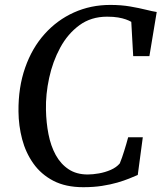

<svg xmlns="http://www.w3.org/2000/svg" viewBox="-20 -772 674 800"><path d="M327 8Q253.5 8 202.2 -18.8Q151 -45.5 119 -90.8Q87 -136 72.2 -192.2Q57.5 -248.5 57 -307.5Q56 -408 84.8 -490Q113.5 -572 165.8 -630.2Q218 -688.5 288 -720Q358 -751.5 439.5 -751.5Q485 -751.5 522.5 -745Q560 -738.5 588 -731.5Q616 -724.5 633 -722L602.5 -538H535L527 -681Q517.5 -686.5 504.2 -691.2Q491 -696 472.2 -699.2Q453.5 -702.5 426 -702.5Q359.5 -702.5 310.8 -666.8Q262 -631 230.8 -573.2Q199.5 -515.5 184.8 -447.2Q170 -379 171.5 -314.5Q172.5 -261.5 182 -212.8Q191.5 -164 212.2 -126.2Q233 -88.5 265.8 -66.8Q298.5 -45 345.5 -45Q366.5 -45 392.2 -49.5Q418 -54 441.5 -64.2Q465 -74.5 479 -91Q484 -102.5 488.5 -115.8Q493 -129 497.5 -143.2Q502 -157.5 506.2 -172Q510.5 -186.5 514 -200H575L554 -43Q539.5 -36.5 518.2 -28Q497 -19.5 468.8 -11.2Q440.5 -3 405.2 2.5Q370 8 327 8Z"/></svg>

Font: Merriweather 36pt
Style: Italic
Weight: 400
Italic angle: -7.8°
Version: Version 2.101